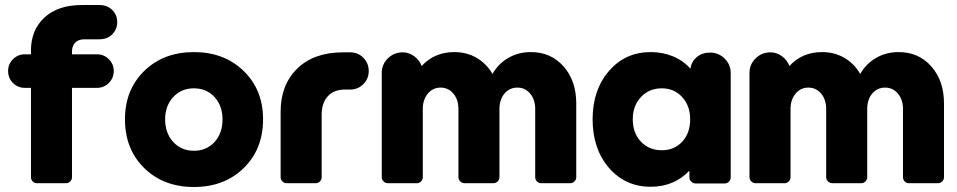

<svg xmlns="http://www.w3.org/2000/svg" viewBox="-20 -728 3804 763"><path d="M365.2 -378.9H266.1V-23.9Q266.1 -14.2 259 -7.1Q252 0 242.2 0H126Q116.7 0 109.9 -7.1Q103 -14.2 103 -23.9V-378.9H78.1Q50.8 -378.9 31.5 -398.4Q12.2 -418 12.2 -445.8Q12.2 -473.1 31.7 -492.7Q51.3 -512.2 78.1 -512.2H103V-526.9Q103 -608.4 156.5 -658.2Q210 -708 305.2 -708H375Q406.7 -708 426.3 -688.2Q445.8 -668.5 445.8 -640.1Q445.8 -611.8 426.3 -591.8Q406.7 -571.8 375 -571.8H315.9Q291.5 -571.8 278.8 -558.6Q266.1 -545.4 266.1 -522.9V-512.2H365.2Q393.1 -512.2 412.6 -492.7Q432.1 -473.1 432.1 -445.8Q432.1 -418 412.6 -398.4Q393.1 -378.9 365.2 -378.9Z M750.5 15.1Q629.9 15.1 553.2 -60.1Q476.6 -135.3 476.6 -253.9Q476.6 -371.1 553.2 -446Q629.9 -521 750.5 -521Q871.1 -521 948.2 -446Q1025.4 -371.1 1025.4 -253.9Q1025.4 -135.3 948.5 -60.1Q871.6 15.1 750.5 15.1ZM750.5 -128.9Q800.8 -128.9 832.5 -163.6Q864.3 -198.2 864.3 -253.9Q864.3 -307.6 832.5 -342.3Q800.8 -377 750.5 -377Q700.7 -377 668.5 -342.3Q636.2 -307.6 636.2 -253.9Q636.2 -198.7 668.5 -163.8Q700.7 -128.9 750.5 -128.9Z M1343.3 -520H1372.1Q1402.8 -520 1424.1 -498.3Q1445.3 -476.6 1445.3 -445.8Q1445.3 -415 1423.8 -393.6Q1402.3 -372.1 1372.1 -372.1H1351.1Q1306.2 -372.1 1282.2 -345Q1258.3 -317.9 1258.3 -272.9V-23.9Q1258.3 -14.2 1251.5 -7.1Q1244.6 0 1235.4 0H1119.1Q1109.4 0 1102.3 -7.1Q1095.2 -14.2 1095.2 -23.9V-284.2Q1095.2 -390.6 1161.1 -455.3Q1227.1 -520 1343.3 -520Z M1801.8 -23.9V-294.9Q1801.8 -332 1781.7 -356Q1761.7 -379.9 1731 -379.9Q1700.2 -379.9 1680.2 -356Q1660.2 -332 1660.2 -294.9V-23.9Q1660.2 -14.2 1653.3 -7.1Q1646.5 0 1637.2 0H1521Q1511.2 0 1504.2 -7.1Q1497.1 -14.2 1497.1 -23.9V-439Q1497.1 -472.2 1521.5 -496.1Q1545.9 -520 1580.1 -520Q1605 -520 1625.7 -504.9Q1646.5 -489.7 1655.8 -465.8Q1706.5 -521 1785.2 -521Q1835 -521 1874.3 -498Q1913.6 -475.1 1937 -434.1Q1960.4 -475.1 2000.2 -498Q2040 -521 2089.8 -521Q2169.4 -521 2219.7 -463.9Q2270 -406.7 2270 -316.9V-23.9Q2270 -14.2 2262.9 -7.1Q2255.9 0 2246.1 0H2129.9Q2120.6 0 2113.8 -7.1Q2106.9 -14.2 2106.9 -23.9V-294.9Q2106.9 -332 2086.9 -356Q2066.9 -379.9 2036.1 -379.9Q2004.9 -379.9 1984.9 -356.2Q1964.8 -332.5 1964.8 -294.9V-23.9Q1964.8 -14.2 1957.8 -7.1Q1950.7 0 1940.9 0H1826.2Q1816.4 0 1809.1 -7.1Q1801.8 -14.2 1801.8 -23.9Z M2883.8 -438V-22.9Q2883.8 -13.2 2876.7 -6.1Q2869.6 1 2859.9 1H2743.7Q2734.4 1 2727.1 -6.1Q2719.7 -13.2 2719.7 -22.9V-49.8Q2658.7 14.2 2565.9 14.2Q2464.8 14.2 2399.9 -61Q2335 -136.2 2335 -253.9Q2335 -370.6 2399.9 -445.8Q2464.8 -521 2565.9 -521Q2613.8 -521 2654.8 -503.9Q2695.8 -486.8 2723.6 -455.1Q2728 -483.9 2749.3 -501.5Q2770.5 -519 2801.8 -519Q2835.4 -519 2859.6 -495.4Q2883.8 -471.7 2883.8 -438ZM2722.7 -253.9Q2722.7 -307.6 2690.9 -342.3Q2659.2 -377 2609.9 -377Q2559.6 -377 2527.1 -342.3Q2494.6 -307.6 2494.6 -253.9Q2494.6 -199.2 2527.1 -165Q2559.6 -130.9 2609.9 -130.9Q2659.7 -130.9 2691.2 -165Q2722.7 -199.2 2722.7 -253.9Z M3263.2 -23.9V-294.9Q3263.2 -332 3243.2 -356Q3223.1 -379.9 3192.4 -379.9Q3161.6 -379.9 3141.6 -356Q3121.6 -332 3121.6 -294.9V-23.9Q3121.6 -14.2 3114.7 -7.1Q3107.9 0 3098.6 0H2982.4Q2972.7 0 2965.6 -7.1Q2958.5 -14.2 2958.5 -23.9V-439Q2958.5 -472.2 2982.9 -496.1Q3007.3 -520 3041.5 -520Q3066.4 -520 3087.2 -504.9Q3107.9 -489.7 3117.2 -465.8Q3168 -521 3246.6 -521Q3296.4 -521 3335.7 -498Q3375 -475.1 3398.4 -434.1Q3421.9 -475.1 3461.7 -498Q3501.5 -521 3551.3 -521Q3630.9 -521 3681.2 -463.9Q3731.4 -406.7 3731.4 -316.9V-23.9Q3731.4 -14.2 3724.4 -7.1Q3717.3 0 3707.5 0H3591.3Q3582 0 3575.2 -7.1Q3568.4 -14.2 3568.4 -23.9V-294.9Q3568.4 -332 3548.3 -356Q3528.3 -379.9 3497.6 -379.9Q3466.3 -379.9 3446.3 -356.2Q3426.3 -332.5 3426.3 -294.9V-23.9Q3426.3 -14.2 3419.2 -7.1Q3412.1 0 3402.3 0H3287.6Q3277.8 0 3270.5 -7.1Q3263.2 -14.2 3263.2 -23.9Z"/></svg>

Font: LT Saeada
Style: Bold
Weight: 700
Designer: Daniel Lyons
Foundry: LyonsType
Version: Version 1.001